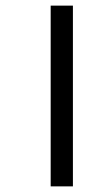

<svg xmlns="http://www.w3.org/2000/svg" viewBox="-20 -662 383 682"><path d="M160 0V-642H239V0Z"/></svg>

Font: Hind Regular
Style: Regular
Weight: 400
Designer: Manushi Parikh, Satya Rajpurohit
Foundry: Indian Type Foundry
Version: Version 1.201;PS 1.0;hotconv 1.0.78;makeotf.lib2.5.61930; tt